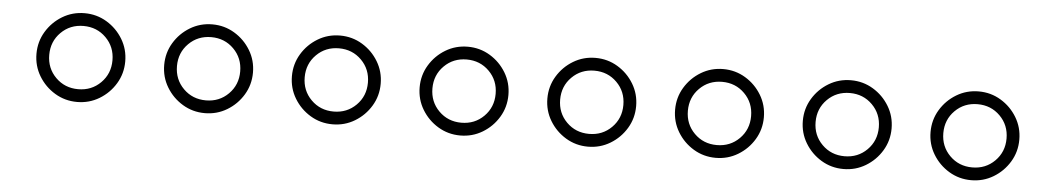

<svg xmlns="http://www.w3.org/2000/svg" viewBox="-28 -680 3255 599"><g transform="rotate(5 1600.0 -380.0)"><path d="M80 -380Q80 -342 99 -310.5Q118 -279 149.5 -260Q181 -241 219 -241Q257 -241 288.5 -260Q320 -279 339 -310.5Q358 -342 358 -380Q358 -418 339 -449.5Q320 -481 288.5 -500Q257 -519 219 -519Q181 -519 149.5 -500Q118 -481 99 -449.5Q80 -418 80 -380ZM120 -380Q120 -422 148.5 -450.5Q177 -479 219 -479Q261 -479 289.5 -450.5Q318 -422 318 -380Q318 -338 289.5 -309.5Q261 -281 219 -281Q177 -281 148.5 -309.5Q120 -338 120 -380Z M480 -380Q480 -342 499 -310.5Q518 -279 549.5 -260Q581 -241 619 -241Q657 -241 688.5 -260Q720 -279 739 -310.5Q758 -342 758 -380Q758 -418 739 -449.5Q720 -481 688.5 -500Q657 -519 619 -519Q581 -519 549.5 -500Q518 -481 499 -449.5Q480 -418 480 -380ZM520 -380Q520 -422 548.5 -450.5Q577 -479 619 -479Q661 -479 689.5 -450.5Q718 -422 718 -380Q718 -338 689.5 -309.5Q661 -281 619 -281Q577 -281 548.5 -309.5Q520 -338 520 -380Z M880 -380Q880 -342 899 -310.5Q918 -279 949.5 -260Q981 -241 1019 -241Q1057 -241 1088.5 -260Q1120 -279 1139 -310.5Q1158 -342 1158 -380Q1158 -418 1139 -449.5Q1120 -481 1088.5 -500Q1057 -519 1019 -519Q981 -519 949.5 -500Q918 -481 899 -449.5Q880 -418 880 -380ZM920 -380Q920 -422 948.5 -450.5Q977 -479 1019 -479Q1061 -479 1089.5 -450.5Q1118 -422 1118 -380Q1118 -338 1089.5 -309.5Q1061 -281 1019 -281Q977 -281 948.5 -309.5Q920 -338 920 -380Z M1280 -380Q1280 -342 1299 -310.5Q1318 -279 1349.5 -260Q1381 -241 1419 -241Q1457 -241 1488.5 -260Q1520 -279 1539 -310.5Q1558 -342 1558 -380Q1558 -418 1539 -449.5Q1520 -481 1488.5 -500Q1457 -519 1419 -519Q1381 -519 1349.5 -500Q1318 -481 1299 -449.5Q1280 -418 1280 -380ZM1320 -380Q1320 -422 1348.5 -450.5Q1377 -479 1419 -479Q1461 -479 1489.5 -450.5Q1518 -422 1518 -380Q1518 -338 1489.5 -309.5Q1461 -281 1419 -281Q1377 -281 1348.5 -309.5Q1320 -338 1320 -380Z M1680 -380Q1680 -342 1699 -310.5Q1718 -279 1749.5 -260Q1781 -241 1819 -241Q1857 -241 1888.5 -260Q1920 -279 1939 -310.5Q1958 -342 1958 -380Q1958 -418 1939 -449.5Q1920 -481 1888.5 -500Q1857 -519 1819 -519Q1781 -519 1749.5 -500Q1718 -481 1699 -449.5Q1680 -418 1680 -380ZM1720 -380Q1720 -422 1748.5 -450.5Q1777 -479 1819 -479Q1861 -479 1889.5 -450.5Q1918 -422 1918 -380Q1918 -338 1889.5 -309.5Q1861 -281 1819 -281Q1777 -281 1748.5 -309.5Q1720 -338 1720 -380Z M2080 -380Q2080 -342 2099 -310.5Q2118 -279 2149.5 -260Q2181 -241 2219 -241Q2257 -241 2288.5 -260Q2320 -279 2339 -310.5Q2358 -342 2358 -380Q2358 -418 2339 -449.5Q2320 -481 2288.5 -500Q2257 -519 2219 -519Q2181 -519 2149.5 -500Q2118 -481 2099 -449.5Q2080 -418 2080 -380ZM2120 -380Q2120 -422 2148.5 -450.5Q2177 -479 2219 -479Q2261 -479 2289.5 -450.5Q2318 -422 2318 -380Q2318 -338 2289.5 -309.5Q2261 -281 2219 -281Q2177 -281 2148.5 -309.5Q2120 -338 2120 -380Z M2480 -380Q2480 -342 2499 -310.5Q2518 -279 2549.5 -260Q2581 -241 2619 -241Q2657 -241 2688.5 -260Q2720 -279 2739 -310.5Q2758 -342 2758 -380Q2758 -418 2739 -449.5Q2720 -481 2688.5 -500Q2657 -519 2619 -519Q2581 -519 2549.5 -500Q2518 -481 2499 -449.5Q2480 -418 2480 -380ZM2520 -380Q2520 -422 2548.5 -450.5Q2577 -479 2619 -479Q2661 -479 2689.5 -450.5Q2718 -422 2718 -380Q2718 -338 2689.5 -309.5Q2661 -281 2619 -281Q2577 -281 2548.5 -309.5Q2520 -338 2520 -380Z M2880 -380Q2880 -342 2899 -310.5Q2918 -279 2949.5 -260Q2981 -241 3019 -241Q3057 -241 3088.5 -260Q3120 -279 3139 -310.5Q3158 -342 3158 -380Q3158 -418 3139 -449.5Q3120 -481 3088.5 -500Q3057 -519 3019 -519Q2981 -519 2949.5 -500Q2918 -481 2899 -449.5Q2880 -418 2880 -380ZM2920 -380Q2920 -422 2948.5 -450.5Q2977 -479 3019 -479Q3061 -479 3089.5 -450.5Q3118 -422 3118 -380Q3118 -338 3089.5 -309.5Q3061 -281 3019 -281Q2977 -281 2948.5 -309.5Q2920 -338 2920 -380Z"/></g></svg>

Font: text-security-circle
Style: Regular
Weight: 400
Monospace: yes
Foundry: Oskari Noppa
Version: Version 3.000;hotconv 1.0.118;makeotfexe 2.5.65603